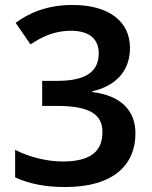

<svg xmlns="http://www.w3.org/2000/svg" viewBox="-20 -744 612 774"><path d="M504 -551C504 -657 420 -724 272 -724C171 -724 97 -692 43 -652L103 -565C144 -592 194 -620 266 -620C341 -620 378 -586 378 -529C378 -463 337 -418 211 -418H150V-317H210C341 -317 393 -283 393 -212C393 -137 349 -93 233 -93C173 -93 101 -109 41 -140V-29C100 -2 165 10 243 10C439 10 526 -81 526 -206C526 -300 466 -359 352 -373V-376C441 -396 504 -453 504 -551Z"/></svg>

Font: Noto Sans Tai Tham SemiBold
Style: Regular
Weight: 600
Designer: Monotype Design Team 2013. Revised by David WIlliams 2020
Foundry: Monotype Imaging Inc.
Version: Version 2.002